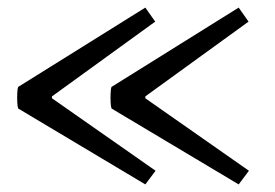

<svg xmlns="http://www.w3.org/2000/svg" viewBox="-20 -497 726 506"><path d="M635 -440 363 -243V-238L636 -47L609 -11L274 -211Q272 -216 271.5 -227.5Q271 -239 271.5 -251.5Q272 -264 274 -268L609 -477ZM389 -440 117 -243V-238L390 -47L363 -11L28 -211Q26 -216 25.5 -227.5Q25 -239 25.5 -251.5Q26 -264 28 -268L363 -477Z"/></svg>

Font: Arima Thin Medium
Style: Regular
Weight: 500
Version: Version 1.100